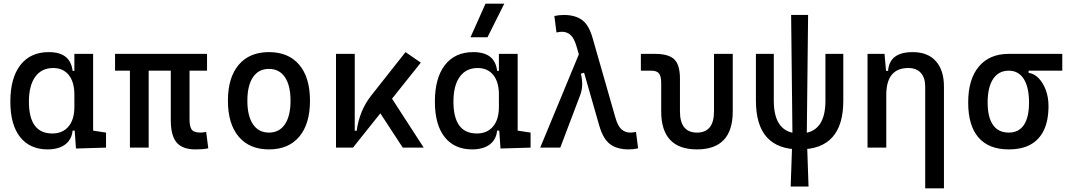

<svg xmlns="http://www.w3.org/2000/svg" viewBox="-20 -815 5899 1060"><path d="M243.2 9.8Q145 9.8 91.1 -58.3Q37.1 -126.5 37.1 -253.9Q37.1 -384.3 92.5 -455.8Q147.9 -527.3 249 -527.3Q309.1 -527.3 341.8 -501.7Q374.5 -476.1 380.9 -423.8H420.9L390.6 -293Q390.6 -362.3 359.6 -400.9Q328.6 -439.5 273.4 -439.5Q209.5 -439.5 174.6 -391.1Q139.6 -342.8 139.6 -253.9Q139.6 -78.1 268.6 -78.1Q326.2 -78.1 358.4 -116.7Q390.6 -155.3 390.6 -224.6V-252L425.8 -93.8H380.9Q377.4 -59.6 359.4 -36.4Q341.3 -13.2 311.8 -1.7Q282.2 9.8 243.2 9.8ZM399.4 4.9 390.6 -119.1V-239.3L494.1 -210V-93.8L565.4 -83V0ZM390.6 -146.5V-517.6H494.1V-175.8Z M1058.6 9.8Q986.8 9.8 954.8 -28.6Q922.9 -66.9 922.9 -151.4V-517.6H1026.4V-156.2Q1026.4 -117.7 1037.8 -100.3Q1049.3 -83 1087.9 -83Q1094.7 -83 1101.8 -84Q1108.9 -85 1118.2 -86.9L1129.9 3.9Q1111.8 7.3 1096.7 8.5Q1081.5 9.8 1058.6 9.8ZM697.3 0V-517.6H800.8V0ZM615.2 -424.8V-517.6H1123V-424.8Z M1464.8 9.8Q1357.4 9.8 1297.9 -60.5Q1238.3 -130.9 1238.3 -258.8Q1238.3 -387.2 1297.9 -457.3Q1357.4 -527.3 1464.8 -527.3Q1572.8 -527.3 1632.1 -457.3Q1691.4 -387.2 1691.4 -258.8Q1691.4 -130.9 1632.1 -60.5Q1572.8 9.8 1464.8 9.8ZM1464.8 -83Q1522 -83 1553 -128.9Q1584 -174.8 1584 -258.8Q1584 -343.3 1553 -388.9Q1522 -434.6 1464.8 -434.6Q1407.7 -434.6 1376.7 -388.9Q1345.7 -343.3 1345.7 -258.8Q1345.7 -174.8 1376.7 -128.9Q1407.7 -83 1464.8 -83Z M1928.7 0 1910.2 -93.3H1949.2Q1956.5 -147 1976.1 -195.8Q1995.6 -244.6 2030.3 -288.6L2218.8 -527.3L2303.2 -469.2ZM1835 0V-517.6H1938.5V-52.2L1928.7 0ZM2203.6 0 2054.2 -228.5 2127 -296.9 2319.3 0Z M2586.9 9.8Q2488.8 9.8 2434.8 -58.3Q2380.9 -126.5 2380.9 -253.9Q2380.9 -384.3 2436.3 -455.8Q2491.7 -527.3 2592.8 -527.3Q2652.8 -527.3 2685.5 -501.7Q2718.3 -476.1 2724.6 -423.8H2764.6L2734.4 -293Q2734.4 -362.3 2703.4 -400.9Q2672.4 -439.5 2617.2 -439.5Q2553.2 -439.5 2518.3 -391.1Q2483.4 -342.8 2483.4 -253.9Q2483.4 -78.1 2612.3 -78.1Q2669.9 -78.1 2702.1 -116.7Q2734.4 -155.3 2734.4 -224.6V-252L2769.5 -93.8H2724.6Q2721.2 -59.6 2703.1 -36.4Q2685.1 -13.2 2655.5 -1.7Q2626 9.8 2586.9 9.8ZM2743.2 4.9 2734.4 -119.1V-239.3L2837.9 -210V-93.8L2909.2 -83V0ZM2734.4 -146.5V-517.6H2837.9V-175.8ZM2577.6 -609.4 2660.6 -794.9H2764.2L2671.4 -609.4Z M3451.2 9.8Q3387.7 9.8 3348.6 -18.8Q3309.6 -47.4 3288.1 -122.6L3163.6 -556.6Q3150.4 -603 3130.6 -621.3Q3110.8 -639.6 3082.5 -639.6Q3069.3 -639.6 3052.2 -635.7L3040.5 -726.6Q3065.4 -732.4 3092.3 -732.4Q3154.8 -732.4 3192.9 -705.1Q3231 -677.7 3251.5 -605.5L3377.4 -166Q3390.6 -119.6 3410.9 -101.3Q3431.2 -83 3460.9 -83Q3474.1 -83 3491.2 -86.9L3502.9 3.9Q3478 9.8 3451.2 9.8ZM2962.4 0 3186.5 -541 3252.9 -428.2 3187 -408.2Q3194.8 -376 3194.1 -346.2Q3193.4 -316.4 3182.6 -288.6L3073.2 0Z M3828.1 9.8Q3630.4 9.8 3630.4 -200.2V-356.4Q3630.4 -394 3618.2 -409.4Q3606 -424.8 3575.7 -424.8H3518.1V-517.6H3595.2Q3671.9 -517.6 3702.9 -487.1Q3733.9 -456.5 3733.9 -380.9V-200.2Q3733.9 -83 3828.1 -83Q3921.9 -83 3921.9 -200.2V-517.6H4025.4V-200.2Q4025.4 9.8 3828.1 9.8Z M4394.5 9.8Q4153.3 9.8 4153.3 -258.8V-517.6H4252V-258.8Q4252 -78.1 4394.5 -78.1Q4537.1 -78.1 4537.1 -258.8V-517.6H4635.7V-258.8Q4635.7 9.8 4394.5 9.8ZM4345.2 214.8 4355 -68.8 4347.7 -732.4H4441.4L4434.1 -68.8L4443.8 214.8Z M5087.9 224.6V-336.9Q5087.9 -386.2 5063.5 -412.8Q5039.1 -439.5 4995.1 -439.5Q4873 -439.5 4873 -291L4842.8 -423.8H4882.8Q4887.2 -476.1 4920.9 -501.7Q4954.6 -527.3 5019.5 -527.3Q5101.6 -527.3 5146.5 -477.5Q5191.4 -427.7 5191.4 -336.9V224.6ZM4769.5 0V-517.6H4863.3L4873 -408.2V0Z M5549.3 9.8Q5439 9.8 5382.1 -55.9Q5325.2 -121.6 5325.2 -249Q5325.2 -377.4 5384 -447.5Q5442.9 -517.6 5549.3 -517.6L5658.7 -486.8V-413.1Q5690.4 -408.2 5715.1 -382.3Q5739.7 -356.4 5754.2 -316.7Q5768.6 -276.9 5768.6 -229.5Q5768.6 -150.9 5743.7 -97.7Q5718.8 -44.4 5670.2 -17.3Q5621.6 9.8 5549.3 9.8ZM5549.3 -83Q5604.5 -83 5632.8 -125.2Q5661.1 -167.5 5661.1 -249Q5661.1 -333.5 5632.1 -379.2Q5603 -424.8 5549.3 -424.8Q5493.2 -424.8 5462.9 -379.2Q5432.6 -333.5 5432.6 -249Q5432.6 -167.5 5462.2 -125.2Q5491.7 -83 5549.3 -83ZM5549.3 -424.8V-517.6H5844.7V-424.8Z"/></svg>

Font: Cascadia Mono
Style: Regular
Weight: 400
Monospace: yes
Designer: Aaron Bell
Foundry: Saja Typeworks
Version: Version 2102.003